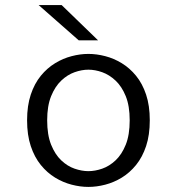

<svg xmlns="http://www.w3.org/2000/svg" viewBox="-20 -724 690 755"><path d="M327.5 11Q295.5 11 261.8 2.2Q228 -6.5 196.8 -25.5Q165.5 -44.5 140.5 -75.2Q115.5 -106 101 -149.5Q86.5 -193 86.5 -251Q86.5 -308.5 101 -352Q115.5 -395.5 140.5 -426Q165.5 -456.5 196.8 -475.5Q228 -494.5 261.8 -503.2Q295.5 -512 327.5 -512Q360 -512 393.8 -503.2Q427.5 -494.5 458.8 -475.5Q490 -456.5 515 -426Q540 -395.5 554.5 -352Q569 -308.5 569 -251Q569 -193 554.5 -149.5Q540 -106 515 -75.2Q490 -44.5 458.8 -25.5Q427.5 -6.5 393.8 2.2Q360 11 327.5 11ZM327.5 -51Q354 -51 382 -60.8Q410 -70.5 434.5 -93.5Q459 -116.5 474.5 -155Q490 -193.5 490 -251Q490 -307.5 474.5 -345.8Q459 -384 434.5 -407Q410 -430 382 -440Q354 -450 327.5 -450Q301.5 -450 273.2 -440Q245 -430 220.8 -407Q196.5 -384 181 -345.8Q165.5 -307.5 165.5 -251Q165.5 -193.5 181 -155Q196.5 -116.5 220.8 -93.5Q245 -70.5 273.2 -60.8Q301.5 -51 327.5 -51ZM289.5 -565.5 132 -704H222.5L365.5 -565.5Z"/></svg>

Font: Trispace Thin Light
Style: Regular
Weight: 300
Version: Version 1.210